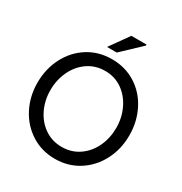

<svg xmlns="http://www.w3.org/2000/svg" viewBox="-217 -1113 1217 1286"><g transform="rotate(30 391.0 -470.0)"><path d="M37 -370Q37 -476 82.5 -564.5Q128 -653 209 -704Q290 -755 392 -755Q495 -755 576 -704Q657 -653 702 -564.5Q747 -476 747 -370Q747 -264 701.5 -176Q656 -88 575 -36.5Q494 15 392 15Q290 15 209 -36.5Q128 -88 82.5 -176Q37 -264 37 -370ZM646 -370Q646 -448 614 -515.5Q582 -583 524.5 -623.5Q467 -664 392 -664Q317 -664 259 -624Q201 -584 169 -516.5Q137 -449 137 -370Q137 -291 169 -224Q201 -157 259 -117Q317 -77 392 -77Q467 -77 525 -117Q583 -157 614.5 -224Q646 -291 646 -370ZM321 -809 425 -955H542V-947L396 -809Z"/></g></svg>

Font: Arvo
Style: Regular
Weight: 400
Designer: Anton Koovit (Cyrillic Expansion: Cyreal)
Foundry: Anton Koovit, Yassin Baggar
Version: Version 3.000